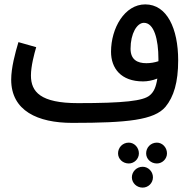

<svg xmlns="http://www.w3.org/2000/svg" viewBox="-20 -539 869 875"><path d="M309 21H310C562 21 683 8 734 -52C772 -98 792 -164 792 -264C792 -409 741 -519 642 -519C548 -519 486 -411 486 -303C486 -228 531 -168 632 -168C651 -168 675 -172 697 -181C691 -142 681 -120 663 -105C634 -79 544 -69 335 -69C165 -69 121 -120 121 -195C121 -237 136 -294 145 -324L64 -347C49 -297 31 -230 31 -176C31 -34 152 21 309 21ZM575 -317C575 -386 604 -435 636 -435C682 -435 702 -360 702 -270C702 -267 702 -263 702 -260C684 -254 665 -251 647 -251C606 -251 575 -267 575 -317ZM567 206C592 206 613 185 613 160C613 133 592 111 567 111C539 111 518 133 518 160C518 185 539 206 567 206ZM695 206C720 206 741 185 741 160C741 133 720 111 695 111C667 111 646 133 646 160C646 185 667 206 695 206ZM630 316C656 316 677 295 677 269C677 243 656 221 630 221C603 221 581 243 581 269C581 295 603 316 630 316Z"/></svg>

Font: Noto Sans Arabic UI XCn Md
Style: Regular
Weight: 500
Width: 2
Designer: Monotype Design Team, Nadine Chahine and Nizar Qandah
Foundry: Monotype Imaging Inc.
Version: Version 2.010